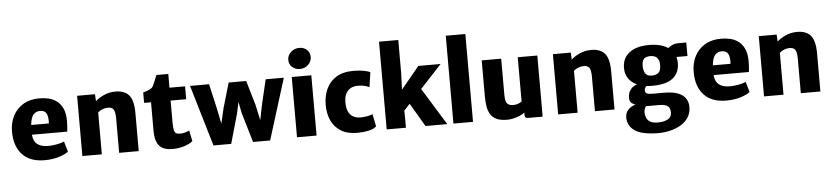

<svg xmlns="http://www.w3.org/2000/svg" viewBox="-54 -1167 7662 1768"><g transform="rotate(-5 3777.0 -283.0)"><path d="M319 8Q184 8 113 -68.8Q42 -145.5 42 -281Q42 -362 75 -426Q108 -490 170.2 -527Q232.5 -564 321 -564Q365.5 -564 407 -553.8Q448.5 -543.5 481.5 -518.2Q514.5 -493 534.5 -449Q554.5 -405 555 -338Q555 -308 553.2 -281Q551.5 -254 549 -236H222Q228 -173.5 264 -146.8Q300 -120 361 -120Q388 -120 417.5 -124Q447 -128 472.2 -134.5Q497.5 -141 511 -148L539 -52Q511.5 -29.5 452.5 -10.8Q393.5 8 319 8ZM317 -448Q278.5 -448 254.5 -421.8Q230.5 -395.5 223.5 -326H387Q391 -387 374.8 -417.5Q358.5 -448 317 -448Z M668 0V-557H833L837 -492Q863.5 -518.5 913.2 -541.5Q963 -564.5 1019 -565Q1104 -566.5 1146.5 -518.8Q1189 -471 1189 -351V0H1008V-318Q1008 -379 992.5 -401.8Q977 -424.5 937 -423Q917.5 -423 892.2 -414Q867 -405 848 -387V0Z M1504 8Q1414 8 1377.5 -37.2Q1341 -82.5 1341 -173V-438H1277V-534Q1314 -544.5 1338 -555.8Q1362 -567 1373 -590Q1381.5 -607.5 1392 -634.2Q1402.5 -661 1412 -684H1522V-557H1666V-438H1522V-240Q1522 -188 1527.8 -164Q1533.5 -140 1547.5 -133.5Q1561.5 -127 1586 -127Q1605 -127 1630.2 -134Q1655.5 -141 1668 -149L1689 -49Q1676 -36 1647.8 -22.8Q1619.5 -9.5 1582 -0.8Q1544.5 8 1504 8Z M1879 8 1712 -557H1888L1939 -332L1969 -186.5L2003 -332L2069 -557H2231L2297 -332L2328.5 -186.5L2358 -332L2411 -557H2579L2403 8H2245L2164 -266L2143 -371L2121 -266L2043 8Z M2652 0V-557H2833V0ZM2734 -624Q2690.5 -624 2662.2 -650.2Q2634 -676.5 2634 -717Q2634 -744.5 2649 -767.5Q2664 -790.5 2688.8 -804.2Q2713.5 -818 2743 -818Q2787.5 -818 2814.8 -792.2Q2842 -766.5 2842 -725Q2842 -684 2810.5 -654Q2779 -624 2734 -624Z M2941 -273Q2941 -354.5 2971 -420.5Q3001 -486.5 3063.2 -525.2Q3125.5 -564 3223 -564Q3279.5 -564 3321.5 -555.5Q3363.5 -547 3377 -537L3357 -401Q3340.5 -410 3314.2 -417Q3288 -424 3248 -424Q3219 -424 3190.8 -411.5Q3162.5 -399 3143.8 -368.8Q3125 -338.5 3124 -286Q3123 -228.5 3139.8 -194.5Q3156.5 -160.5 3185.2 -145.8Q3214 -131 3249 -131Q3284.5 -131 3314.8 -137Q3345 -143 3363 -151L3386 -37Q3363 -13 3313.5 -2.5Q3264 8 3210 8Q3118 8 3058.5 -28.8Q2999 -65.5 2970 -129Q2941 -192.5 2941 -273Z M4028 -557 3829.5 -343 4041 0H3840L3712 -216.5L3657.5 -158L3659 -92V0H3481V-811H3659V-504L3653 -352L3822 -557Z M4098 0V-812H4279V0Z M4595 8Q4534 8 4496.8 -9.5Q4459.5 -27 4440.2 -59Q4421 -91 4414.5 -134.2Q4408 -177.5 4408 -229V-557H4588V-225Q4588 -162 4606.2 -142Q4624.5 -122 4662 -122Q4687 -122 4709.2 -131Q4731.5 -140 4741 -148V-557H4922V8H4791Q4774 8 4765.5 2.5Q4757 -3 4757 -21V-44Q4727 -21 4680.5 -6.5Q4634 8 4595 8Z M5066 0V-557H5231L5235 -492Q5261.5 -518.5 5311.2 -541.5Q5361 -564.5 5417 -565Q5502 -566.5 5544.5 -518.8Q5587 -471 5587 -351V0H5406V-318Q5406 -379 5390.5 -401.8Q5375 -424.5 5335 -423Q5315.5 -423 5290.2 -414Q5265 -405 5246 -387V0Z M5954 -187Q5925 -187 5899 -190Q5888.5 -181.5 5884.2 -170.5Q5880 -159.5 5880 -150Q5880 -130 5895.8 -122Q5911.5 -114 5951 -114H6052Q6138.5 -114 6187.2 -93.2Q6236 -72.5 6256 -38.5Q6276 -4.5 6276 35Q6276 90.5 6250.2 131.5Q6224.5 172.5 6180.2 199.2Q6136 226 6080.2 239.2Q6024.5 252.5 5965 252Q5817.5 250.5 5752.8 205.2Q5688 160 5688 83Q5688 4 5782.5 -29Q5755 -37.5 5741.8 -53.5Q5728.5 -69.5 5729 -98Q5729.5 -117 5735.5 -138Q5741.5 -159 5759.2 -178.8Q5777 -198.5 5813 -212.5Q5763 -234.5 5735 -275Q5707 -315.5 5707 -373Q5707 -464 5772.8 -514Q5838.5 -564 5954 -564Q6064 -564 6129.5 -520.5Q6143.5 -533 6168.5 -545Q6193.5 -557 6227 -557H6299V-432H6197Q6205 -406 6205 -376Q6205 -285.5 6143.8 -236.2Q6082.5 -187 5954 -187ZM5955 -281Q5993.5 -281 6017.2 -299Q6041 -317 6041 -374Q6041 -461 5957 -461Q5918 -461 5899 -442.8Q5880 -424.5 5880 -375Q5880 -336 5896.2 -308.5Q5912.5 -281 5955 -281ZM5860 51Q5860 76 5869.2 99.8Q5878.5 123.5 5903.2 138.8Q5928 154 5975 154Q6030 154 6066 135Q6102 116 6102 72Q6102 50.5 6094.5 33Q6087 15.5 6064.2 5.2Q6041.5 -5 5996 -5H5877.5Q5870.5 5 5865.2 18.8Q5860 32.5 5860 51Z M6620 8Q6485 8 6414 -68.8Q6343 -145.5 6343 -281Q6343 -362 6376 -426Q6409 -490 6471.2 -527Q6533.5 -564 6622 -564Q6666.5 -564 6708 -553.8Q6749.5 -543.5 6782.5 -518.2Q6815.5 -493 6835.5 -449Q6855.5 -405 6856 -338Q6856 -308 6854.2 -281Q6852.5 -254 6850 -236H6523Q6529 -173.5 6565 -146.8Q6601 -120 6662 -120Q6689 -120 6718.5 -124Q6748 -128 6773.2 -134.5Q6798.5 -141 6812 -148L6840 -52Q6812.5 -29.5 6753.5 -10.8Q6694.5 8 6620 8ZM6618 -448Q6579.5 -448 6555.5 -421.8Q6531.5 -395.5 6524.5 -326H6688Q6692 -387 6675.8 -417.5Q6659.5 -448 6618 -448Z M6969 0V-557H7134L7138 -492Q7164.5 -518.5 7214.2 -541.5Q7264 -564.5 7320 -565Q7405 -566.5 7447.5 -518.8Q7490 -471 7490 -351V0H7309V-318Q7309 -379 7293.5 -401.8Q7278 -424.5 7238 -423Q7218.5 -423 7193.2 -414Q7168 -405 7149 -387V0Z"/></g></svg>

Font: Merriweather Sans Black
Style: Regular
Weight: 900
Designer: Eben Sorkin
Foundry: Eben Sorkin
Version: Version 1.008; ttfautohint (v1.7.19-72a1) -l 8 -r 50 -G 200 